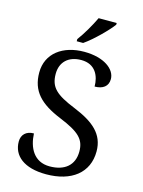

<svg xmlns="http://www.w3.org/2000/svg" viewBox="-137 -1010 818 1099"><g transform="rotate(15 272.0 -460.5)"><path d="M220 -784V-771H258C311 -807 389 -886 414 -921V-931H307C286 -886 249 -822 220 -784ZM247 10C397 10 493 -64 493 -191C493 -294 424 -350 307 -398C191 -445 152 -480 152 -560C152 -629 197 -674 274 -674C358 -674 386 -609 386 -547C434 -547 465 -569 465 -612C465 -670 397 -724 278 -724C152 -724 59 -657 59 -543C59 -433 119 -372 243 -321C360 -273 398 -238 398 -165C398 -84 344 -39 255 -39C161 -39 124 -115 120 -198C74 -198 48 -171 48 -131C48 -47 116 10 247 10Z"/></g></svg>

Font: Noto Fangsong KSS Vertical
Style: Regular
Weight: 400
Designer: LIU Zhao, ZHANG Congyu, Kushim JIANG
Foundry: Guyu Beijing Co. Ltd.
Version: Version 1.000;November 16, 2022;FontCreator 11.5.0.2427 64-b